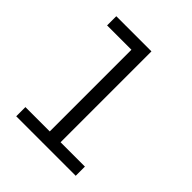

<svg xmlns="http://www.w3.org/2000/svg" viewBox="-202 -872 1004 1004"><g transform="rotate(45 300.0 -370.0)"><path d="M80 0H520V-68H340V-740H80V-672H260V-68H80Z"/></g></svg>

Font: IBM Plex Mono
Style: Regular
Weight: 400
Monospace: yes
Designer: Mike Abbink, Paul van der Laan, Pieter van Rosmalen
Foundry: Bold Monday
Version: Version 2.004